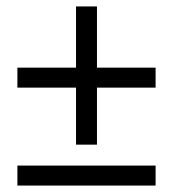

<svg xmlns="http://www.w3.org/2000/svg" viewBox="-20 -576 537 596"><path d="M34 0V-62H463V0ZM34 -304V-366H216V-556H281V-366H463V-304H281V-127H216V-304Z"/></svg>

Font: RibengUni
Style: Regular
Weight: 400
Designer: (1) Dr. Andrew Glass (Program Manager at Microsoft Corporation)
(2) Bivuti Chakma (Suz Moriz)
(3) Paul D. Hunt (Adobe Co
Foundry: Bivuti Chakma and Jyoti Chakma
Version: Version 1.2020